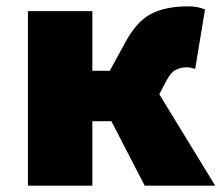

<svg xmlns="http://www.w3.org/2000/svg" viewBox="-20 -585 702 605"><path d="M68 -550H271V-362H326L374 -450Q410 -517 455.5 -541Q501 -565 573 -565Q604 -565 626 -555L595 -368Q578 -373 571 -373Q549 -373 533 -364.5Q517 -356 503 -328L482 -288L658 0H436L331 -203H271V0H68Z"/></svg>

Font: Nebula Sans Black
Style: Regular
Weight: 900
Designer: Paul D. Hunt for Adobe (as Source Sans)
Foundry: Nebula Entertainment & Broadcasting LLC
Version: Version 1.010